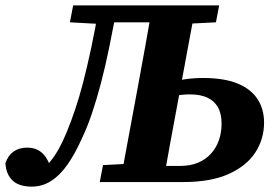

<svg xmlns="http://www.w3.org/2000/svg" viewBox="-46 -677 1030 714"><path d="M72 17Q25 17 1 -5.5Q-23 -28 -26 -70Q-16 -99 4.5 -113.5Q25 -128 55 -128Q92 -128 114.5 -104.5Q137 -81 146 -38L90 -27L105 -37Q125 -57 141 -76.5Q157 -96 171.5 -121.5Q186 -147 201 -183Q218 -224 233.5 -270Q249 -316 263.5 -372Q278 -428 293 -498Q308 -568 323 -657H391Q375 -574 360.5 -502.5Q346 -431 330 -370Q314 -309 296.5 -257Q279 -205 258 -161Q233 -105 205 -65Q177 -25 144 -4Q111 17 72 17ZM325 0 337 -63 469 -70H491L484 0ZM353 -594 358 -657H601L596 -594ZM342 -587 214 -594 226 -657H358L352 -587ZM401 0 467 -356Q481 -431 494.5 -506.5Q508 -582 521 -657H682L616 -301Q602 -226 588 -150.5Q574 -75 561 0ZM490 0 495 -60H624Q662 -60 690.5 -72Q719 -84 738.5 -105.5Q758 -127 768 -155.5Q778 -184 778 -217Q778 -254 764.5 -278Q751 -302 725 -314Q699 -326 660 -326Q626 -326 599 -319Q572 -312 545 -303L550 -360Q577 -368 617 -377.5Q657 -387 709 -387Q786 -387 836 -367Q886 -347 911 -309.5Q936 -272 936 -221Q936 -160 903.5 -110Q871 -60 804.5 -30Q738 0 635 0ZM600 -587 607 -657H769L757 -594L619 -587Z"/></svg>

Font: Source Serif 4
Style: Bold Italic
Weight: 700
Italic angle: -12°
Designer: Frank Grießhammer
Foundry: Adobe Systems Incorporated
Version: Version 4.004;hotconv 1.0.116;makeotfexe 2.5.65601